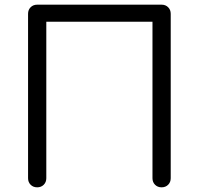

<svg xmlns="http://www.w3.org/2000/svg" viewBox="-20 -801 850 821"><path d="M139 0Q122 0 111 -11Q100 -22 100 -39V-742Q100 -759 111 -770Q122 -781 139 -781H671Q688 -781 699 -770Q710 -759 710 -742V-39Q710 -22 699 -11Q688 0 671 0Q654 0 643 -11Q632 -22 632 -39V-708H178V-39Q178 -22 167 -11Q156 0 139 0Z"/></svg>

Font: Comfortaa
Style: Regular
Weight: 400
Designer: Johan Aakerlund
Foundry: Johan Aakerlund
Version: Version 3.104; ttfautohint (v1.8.1.43-b0c9)